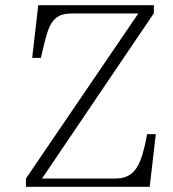

<svg xmlns="http://www.w3.org/2000/svg" viewBox="-20 -720 668 740"><path d="M80 -32 513 -668H255.5Q217 -668 196.5 -651.2Q176 -634.5 164.8 -601.5Q153.5 -568.5 137.5 -497H104L127.5 -700H573V-669L142 -32H424Q462.5 -32 485.5 -50Q508.5 -68 522 -104Q535.5 -140 547 -203H580.5L557 0H80Z"/></svg>

Font: Didactic
Style: Regular
Weight: 400
Designer: Tyler Finck
Foundry: Etcetera Type Co
Version: Version 3.007;FEAKit 1.0